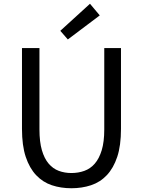

<svg xmlns="http://www.w3.org/2000/svg" viewBox="-20 -989 761 1022"><path d="M360 13Q304 13 256 -3Q208 -19 172.5 -56.5Q137 -94 117 -154Q97 -214 97 -303V-733H190V-300Q190 -234 203 -189.5Q216 -145 239 -118Q262 -91 293 -79.5Q324 -68 360 -68Q397 -68 429 -79.5Q461 -91 484.5 -118Q508 -145 521.5 -189.5Q535 -234 535 -300V-733H624V-303Q624 -214 604 -154Q584 -94 548.5 -56.5Q513 -19 464.5 -3Q416 13 360 13ZM301 -825 459 -969 511 -907 341 -779Z"/></svg>

Font: SpoqaHanSans-Regular
Style: Regular
Weight: 400
Designer: [Spoqa Han Sans] Dong-huui Kim \uAE40 \uB3D9 \uD718  Younghwa Kang \uAC15 \uC601 \uD654  [Noto Sans] Ryoko NISHIZUKA \u8
Foundry: Spoqa (http://www.spoqa-han-sans.com)
Version: Version 2.000